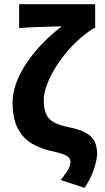

<svg xmlns="http://www.w3.org/2000/svg" viewBox="-20 -721 506 928"><path d="M388.7 186.9 273.7 149.2Q295.5 120.6 308 101.2Q320.4 81.8 320.4 62.5Q320.4 48.9 312.2 40Q303.9 31.1 283.2 23.7Q262.5 16.4 224.5 8Q178.4 -2 136.2 -25.8Q93.9 -49.6 67.4 -97.7Q40.8 -145.8 40.8 -227.9Q40.8 -262.8 52.1 -300.3Q63.3 -337.9 84.3 -376.4Q105.3 -414.9 134.8 -452.9Q164.3 -490.8 200.4 -526.1Q236.5 -561.4 278.6 -593.8Q258 -593 220.9 -592.2Q183.9 -591.4 143.5 -589.6Q103.2 -587.9 72.5 -585.2V-700.6H440V-585.2H434.4Q395.3 -561.4 358.9 -528.1Q322.5 -494.8 292.2 -456.9Q262 -418.9 239.1 -379.3Q216.3 -339.7 203.9 -303Q191.5 -266.4 191.5 -236.1Q191.5 -195.6 202.5 -170.4Q213.6 -145.1 239.3 -130.5Q265 -115.8 310 -107Q385.1 -91.7 417.2 -63.2Q449.3 -34.6 449.3 22.6Q449.3 48.2 435.2 93.4Q421 138.6 388.7 186.9Z"/></svg>

Font: Source Sans 3 Variable
Style: Regular
Weight: 200
Designer: Paul D. Hunt
Foundry: Adobe Systems Incorporated
Version: Version 3.026